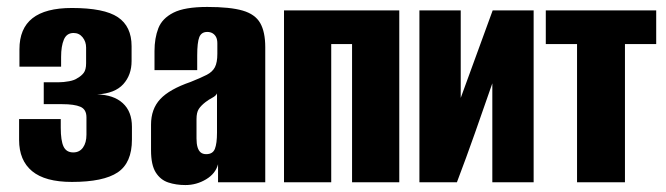

<svg xmlns="http://www.w3.org/2000/svg" viewBox="-20 -525 1917 553"><path d="M187 -1Q110 -1 72.5 -32Q35 -63 35 -122V-182H155V-157Q155 -120 163 -103Q171 -86 191 -86Q209 -86 219 -100Q229 -114 229 -137V-187Q229 -210 211.5 -217.5Q194 -225 159 -225H106V-288H148Q163 -288 179 -291Q195 -294 203 -300Q214 -306 221 -315Q228 -324 228 -343V-388Q228 -405 218 -417.5Q208 -430 192 -430Q172 -430 164 -411Q156 -392 156 -361V-333H36V-383Q36 -443 73.5 -472.5Q111 -502 187 -502Q280 -502 319.5 -475.5Q359 -449 359 -392V-349Q359 -309 335 -282.5Q311 -256 260 -253Q307 -252 333.5 -228Q360 -204 360 -160V-123Q360 -56 319 -28.5Q278 -1 187 -1Z M514 8Q487 8 464.5 0.5Q442 -7 428.5 -28.5Q415 -50 415 -92V-166Q415 -211 441.5 -239.5Q468 -268 529 -289Q559 -301 575.5 -309.5Q592 -318 599 -331.5Q606 -345 606 -370V-400Q606 -411 602.5 -418Q599 -425 592.5 -429Q586 -433 577 -433Q560 -433 554 -418Q548 -403 548 -365V-323H425V-378Q425 -415 436 -443.5Q447 -472 479.5 -488.5Q512 -505 577 -505Q643 -505 679 -494.5Q715 -484 729.5 -458.5Q744 -433 744 -389V0H608V-52Q601 -25 573.5 -8.5Q546 8 514 8ZM574 -81Q593 -81 599 -96.5Q605 -112 605 -143V-256Q602 -249 591.5 -243.5Q581 -238 572 -231Q559 -221 552.5 -211Q546 -201 546 -182V-126Q546 -111 549 -101Q552 -91 558 -86Q564 -81 574 -81Z M798 0V-495H1130V0H994V-398H934V0Z M1188 0V-495H1307V-243L1399 -495H1517V0H1398V-285Q1373 -213 1348 -142Q1323 -71 1296 0Z M1642 0V-398H1552V-495H1870V-398H1780V0Z"/></svg>

Font: Alumni Sans ExtraBold
Style: Regular
Weight: 800
Designer: Robert E. Leuschke
Foundry: Robert E. Leuschke
Version: Version 1.018